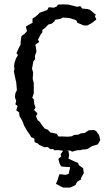

<svg xmlns="http://www.w3.org/2000/svg" viewBox="-20 -690 488 875"><path d="M309 1 300 -4 268 -3 245 -6 228 -5 222 -11 210 -10 197 -20 183 -19 158 -30 153 -36 138 -42 136 -59 122 -65 115 -78 105 -91 89 -119 86 -129 79 -144 69 -160 67 -178 54 -187 60 -207 50 -215 54 -229 48 -247 50 -265 57 -279 54 -315 51 -327 43 -365 46 -376 44 -388 46 -403 53 -424 62 -439 55 -448 66 -472 74 -487V-498L76 -513L78 -526L93 -537L103 -548L98 -569L113 -578L128 -586V-605L143 -615L151 -622L161 -632L185 -641L195 -644L202 -657L226 -655L239 -661L244 -669L268 -670L292 -669L313 -664L331 -659L346 -662L355 -651L377 -649L389 -646L418 -622L412 -618L419 -601L397 -584L378 -574H362L333 -586L327 -598L312 -603L295 -608L266 -610L256 -604L231 -600L227 -591L215 -582L200 -578L186 -563L173 -554V-543L163 -529L153 -509L159 -499L141 -486L144 -473L146 -455L139 -435L140 -421L132 -410L129 -394L126 -376L131 -360L129 -331L134 -311V-265L127 -244L134 -238L136 -216L142 -200L135 -189L151 -173L144 -161L151 -143L161 -135L174 -116L184 -104L196 -100L213 -84V-86L239 -80L246 -68H266L289 -67L308 -69L317 -75L336 -76L348 -82L366 -84L384 -96L407 -98L418 -93L431 -75L437 -52L426 -32L399 -24L382 -13L376 -10L352 -8L349 -6L331 -5ZM317 157 299 165H269L258 160L245 153L235 148L243 129L245 121L251 104L264 105L279 107L293 102L296 88L299 77L298 71H287L275 70L260 69L253 59L249 46L246 34L259 23L256 13L262 5L269 -5L292 -2L295 18L294 24L292 33L318 45L328 49L335 52L341 64L348 69L359 77L362 100L356 109L349 122V128L332 138L324 153Z"/></svg>

Font: Winky Rough Light
Style: Regular
Weight: 300
Designer: Simon Atzbach
Foundry: typofactur
Version: Version 1.206; ttfautohint (v1.8.4.7-5d5b)